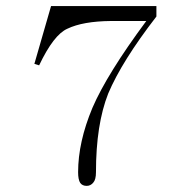

<svg xmlns="http://www.w3.org/2000/svg" viewBox="-20 -688 626 630"><path d="M493.2 -633.8Q379.9 -487.3 335 -380.9Q294.9 -279.3 294.9 -123Q294.9 -98.6 286.1 -88.9Q277.3 -78.1 264.6 -78.1Q250 -78.1 243.2 -87.9Q236.3 -98.6 236.3 -123Q236.3 -221.7 283.2 -334Q331.1 -445.3 460 -619.1H343.8Q252 -618.2 201.2 -593.8Q156.2 -574.2 108.4 -473.6L92.8 -478.5L147.5 -668H493.2Z"/></svg>

Font: BabelStone Tangut Wenhai
Style: Regular
Weight: 400
Designer: Andrew West
Foundry: BabelStone
Version: Version 1.002 May 21, 2016